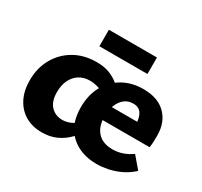

<svg xmlns="http://www.w3.org/2000/svg" viewBox="-130 -776 1008 958"><g transform="rotate(30 374.0 -297.5)"><path d="M208 8Q153 8 112.5 -16Q72 -40 49.5 -84Q27 -128 27 -188Q27 -259 58.5 -314.5Q90 -370 145 -401.5Q200 -433 272 -433Q312 -433 340.5 -423Q369 -413 392 -396Q415 -379 437 -357L385 -301Q367 -319 340.5 -327.5Q314 -336 289 -336Q254 -336 228 -319.5Q202 -303 188 -273.5Q174 -244 174 -205Q174 -151 200 -124Q226 -97 266 -97Q289 -97 313.5 -107.5Q338 -118 360 -145L399 -110Q381 -80 354 -52.5Q327 -25 291 -8.5Q255 8 208 8ZM524 8Q431 8 373 -45.5Q315 -99 315 -199Q315 -268 343 -320.5Q371 -373 422.5 -403Q474 -433 542 -433Q625 -433 670.5 -387.5Q716 -342 716 -267Q716 -249 715.5 -232.5Q715 -216 712 -197H596V-257Q596 -299 581 -322Q566 -345 534 -345Q504 -345 483.5 -328.5Q463 -312 451.5 -283.5Q440 -255 440 -219Q440 -160 470 -127.5Q500 -95 556 -95Q586 -95 613.5 -104.5Q641 -114 666 -132L722 -66Q690 -37 655 -21Q620 -5 586.5 1.5Q553 8 524 8ZM376 -197 392 -276H703V-197ZM243 -508V-603H520V-508Z"/></g></svg>

Font: Ysabeau Infant ExtraBold
Style: Regular
Weight: 800
Designer: Christian Thalmann (Catharsis Fonts)
Version: Version 2.001;gftools[0.9.30]; featfreeze: ss01,ss02,lnum